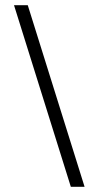

<svg xmlns="http://www.w3.org/2000/svg" viewBox="-20 -720 379 740"><path d="M306 0 87 -700H34L253 0Z"/></svg>

Font: Arthouse Owned Light
Style: Regular
Weight: 300
Designer: Jeremy Tribby
Foundry: Tribby Type
Version: Version 1.000;PS 001.000;hotconv 1.0.88;makeotf.lib2.5.64775